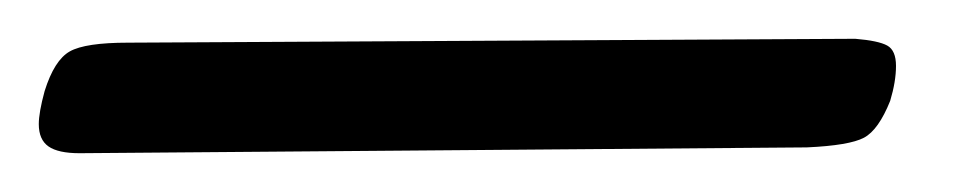

<svg xmlns="http://www.w3.org/2000/svg" viewBox="-35 17 494 99"><path d="M-15 81Q-15 75 -12 64Q-7 48 1 43.5Q9 39 31 39L406 37Q418 38 422.5 40.5Q427 43 427 51Q427 59 424 69Q418 84 410.5 88Q403 92 381 93L6 96Q-5 96 -10 92.5Q-15 89 -15 81Z"/></svg>

Font: Farsan
Style: Regular
Weight: 400
Version: Version 1.001g;PS 1.001;hotconv 1.0.86;makeotf.lib2.5.63406 